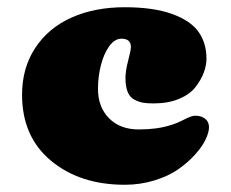

<svg xmlns="http://www.w3.org/2000/svg" viewBox="-20 -504 639 531"><path d="M342 -374Q342 -397 316 -397Q297 -397 282 -376Q267 -355 259 -323.5Q251 -292 251 -258Q251 -208 281.5 -177Q312 -146 364 -146Q415 -146 452 -158Q467 -162 488.5 -173Q510 -184 519 -184Q533 -184 542 -179Q551 -174 554.5 -167Q558 -160 558 -152Q558 -138 548.5 -118Q539 -98 519 -76Q499 -54 472.5 -35.5Q446 -17 407 -5Q368 7 325 7Q201 7 121 -59.5Q41 -126 41 -242Q41 -316 77.5 -371.5Q114 -427 178 -455.5Q242 -484 325 -484Q404 -484 455.5 -465.5Q507 -447 529 -416Q551 -385 551 -342Q551 -323 543.5 -303Q536 -283 520.5 -263Q505 -243 475 -230.5Q445 -218 405 -218Q387 -218 375.5 -220Q364 -222 351.5 -228.5Q339 -235 333 -250Q327 -265 327 -288Q327 -308 334.5 -336.5Q342 -365 342 -374Z"/></svg>

Font: Coiny
Style: Regular
Weight: 400
Version: Version 001.001